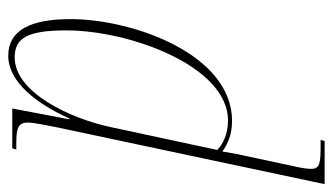

<svg xmlns="http://www.w3.org/2000/svg" viewBox="-212 -392 826 477"><g transform="rotate(-90 201.5 -153.0)"><path d="M125 -429 -17 240H90L93 230H77C36 230 21 228 21 207C21 200 22 190 25 175L55 35C59 19 60 8 64 -14C84 0 107 10 140 10C306 10 393 -237 393 -391C393 -490 366 -546 302 -546C237 -546 183 -476 146 -394H144L171 -536H72L69 -526H82C120 -526 136 -523 136 -497C136 -484 131 -461 125 -429ZM141 0C104 0 78 -16 68 -27L124 -288C145 -390 210 -530 298 -530C345 -530 365 -500 365 -402C365 -244 276 0 141 0Z"/></g></svg>

Font: Noto Serif Display Condensed Thin
Style: Italic
Weight: 100
Width: 3
Italic angle: -12°
Designer: Monotype Design Team
Foundry: Monotype Imaging Inc.
Version: Version 2.009